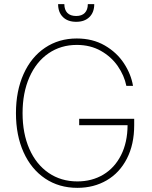

<svg xmlns="http://www.w3.org/2000/svg" viewBox="-20 -904 738 934"><path d="M353.5 -685.5Q275.9 -685.5 216.1 -644.5Q156.2 -603.5 123 -528.1Q89.8 -452.6 89.8 -353.5Q89.8 -254.9 122.8 -179.7Q155.8 -104.5 216.3 -63Q276.9 -21.5 356.4 -21.5Q427.2 -21.5 482.4 -54.4Q537.6 -87.4 568.8 -149.2Q600.1 -210.9 600.6 -294.9H365.2V-326.2H632.8V-294.9Q632.8 -201.7 597.4 -132.6Q562 -63.5 499.3 -26.9Q436.5 9.8 356.4 9.8Q267.1 9.8 199.5 -35.6Q131.8 -81.1 94.7 -163.3Q57.6 -245.6 57.6 -353.5Q57.6 -461.4 94.7 -543.9Q131.8 -626.5 199 -671.6Q266.1 -716.8 353.5 -716.8Q430.7 -716.8 489.5 -682.9Q548.3 -648.9 583 -595.9Q617.7 -543 627 -486.3H594.7Q584.5 -536.6 553 -582.3Q521.5 -627.9 470.5 -656.7Q419.4 -685.5 353.5 -685.5ZM350.6 -797.9Q309.6 -797.9 286.1 -821Q262.7 -844.2 262.7 -883.8H293Q293 -856.4 307.6 -841.3Q322.3 -826.2 350.6 -826.2Q377.9 -826.2 392.6 -841.3Q407.2 -856.4 407.2 -883.8H438.5Q438.5 -844.2 415 -821Q391.6 -797.9 350.6 -797.9Z"/></svg>

Font: Pretendard Thin
Style: Regular
Weight: 100
Designer: Base glyphs from Inter by Rasmus Andersson; Hangeul glyphs from Noto Sans CJK(Source Han Sans) by Jang Soo-young and Kan
Foundry: Kil Hyung-jin
Version: Version 1.309